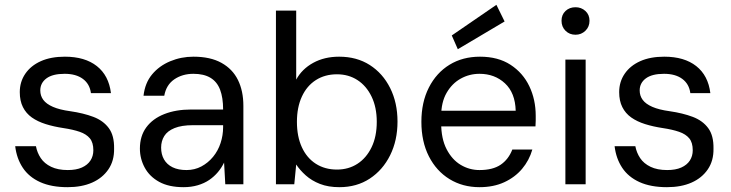

<svg xmlns="http://www.w3.org/2000/svg" viewBox="-20 -764 3031 796"><path d="M260 12Q193 12 146.5 -9Q100 -30 74.5 -68.5Q49 -107 43 -158H129Q134 -131 149 -108.5Q164 -86 192 -72.5Q220 -59 261 -59Q296 -59 319.5 -69.5Q343 -80 355 -98.5Q367 -117 367 -141Q367 -173 352.5 -190.5Q338 -208 310.5 -217.5Q283 -227 243 -233Q203 -239 169.5 -249.5Q136 -260 112 -277Q88 -294 75 -320Q62 -346 62 -382Q62 -425 85 -458.5Q108 -492 149.5 -510.5Q191 -529 249 -529Q332 -529 381.5 -490Q431 -451 440 -378H357Q352 -416 323.5 -437Q295 -458 248 -458Q198 -458 172.5 -439Q147 -420 147 -389Q147 -367 159.5 -350Q172 -333 199.5 -321Q227 -309 271 -303Q326 -295 367 -279.5Q408 -264 431 -233Q454 -202 453 -148Q454 -98 429.5 -62Q405 -26 362 -7Q319 12 260 12Z M741 12Q680 12 640 -10Q600 -32 580 -69Q560 -106 560 -148Q560 -200 586.5 -236Q613 -272 661 -291Q709 -310 773 -310H905Q905 -359 892.5 -392Q880 -425 852.5 -441.5Q825 -458 782 -458Q736 -458 702.5 -435Q669 -412 661 -367H575Q581 -420 610.5 -455.5Q640 -491 685.5 -510Q731 -529 782 -529Q852 -529 898 -503.5Q944 -478 966.5 -432.5Q989 -387 989 -325V0H914L909 -90Q899 -69 883.5 -50.5Q868 -32 847.5 -18Q827 -4 800 4Q773 12 741 12ZM753 -59Q787 -59 815 -74Q843 -89 863.5 -114Q884 -139 894.5 -171Q905 -203 905 -237V-245H780Q733 -245 703.5 -233Q674 -221 661 -200Q648 -179 648 -152Q648 -124 660 -103Q672 -82 695.5 -70.5Q719 -59 753 -59Z M1387 12Q1341 12 1306.5 -1.5Q1272 -15 1247.5 -37Q1223 -59 1208 -82L1200 0H1124V-720H1208V-434Q1232 -478 1278.5 -503.5Q1325 -529 1386 -529Q1459 -529 1513 -494.5Q1567 -460 1597.5 -399Q1628 -338 1628 -260Q1628 -182 1597.5 -120.5Q1567 -59 1513 -23.5Q1459 12 1387 12ZM1377 -61Q1425 -61 1462 -85Q1499 -109 1520.5 -153.5Q1542 -198 1542 -259Q1542 -319 1520.5 -363.5Q1499 -408 1462 -432Q1425 -456 1377 -456Q1327 -456 1289.5 -432Q1252 -408 1231.5 -363.5Q1211 -319 1211 -259Q1211 -198 1231.5 -153.5Q1252 -109 1289.5 -85Q1327 -61 1377 -61Z M1968 12Q1898 12 1843.5 -21.5Q1789 -55 1758 -116Q1727 -177 1727 -259Q1727 -340 1758 -401Q1789 -462 1843.5 -495.5Q1898 -529 1970 -529Q2045 -529 2096.5 -495.5Q2148 -462 2174.5 -406.5Q2201 -351 2201 -284Q2201 -274 2201 -264Q2201 -254 2200 -240H1790V-305H2118Q2116 -379 2073.5 -418.5Q2031 -458 1968 -458Q1926 -458 1890 -438Q1854 -418 1831.5 -379Q1809 -340 1809 -282V-254Q1809 -189 1831.5 -145.5Q1854 -102 1890 -80.5Q1926 -59 1968 -59Q2023 -59 2055.5 -81Q2088 -103 2104 -144H2187Q2174 -99 2144.5 -64Q2115 -29 2070.5 -8.5Q2026 12 1968 12ZM1878 -560 1853 -617 2038 -744 2072 -675Z M2324 0V-517H2408V0ZM2366 -620Q2341 -620 2324.5 -636.5Q2308 -653 2308 -678Q2308 -703 2324.5 -718.5Q2341 -734 2366 -734Q2390 -734 2407 -718.5Q2424 -703 2424 -678Q2424 -653 2407 -636.5Q2390 -620 2366 -620Z M2745 12Q2678 12 2631.5 -9Q2585 -30 2559.5 -68.5Q2534 -107 2528 -158H2614Q2619 -131 2634 -108.5Q2649 -86 2677 -72.5Q2705 -59 2746 -59Q2781 -59 2804.5 -69.5Q2828 -80 2840 -98.5Q2852 -117 2852 -141Q2852 -173 2837.5 -190.5Q2823 -208 2795.5 -217.5Q2768 -227 2728 -233Q2688 -239 2654.5 -249.5Q2621 -260 2597 -277Q2573 -294 2560 -320Q2547 -346 2547 -382Q2547 -425 2570 -458.5Q2593 -492 2634.5 -510.5Q2676 -529 2734 -529Q2817 -529 2866.5 -490Q2916 -451 2925 -378H2842Q2837 -416 2808.5 -437Q2780 -458 2733 -458Q2683 -458 2657.5 -439Q2632 -420 2632 -389Q2632 -367 2644.5 -350Q2657 -333 2684.5 -321Q2712 -309 2756 -303Q2811 -295 2852 -279.5Q2893 -264 2916 -233Q2939 -202 2938 -148Q2939 -98 2914.5 -62Q2890 -26 2847 -7Q2804 12 2745 12Z"/></svg>

Font: DM Sans 11pt
Style: Regular
Weight: 400
Version: Version 4.004;gftools[0.9.30]